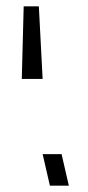

<svg xmlns="http://www.w3.org/2000/svg" viewBox="-20 -588 280 608"><path d="M115 -338H49L55 -568H103ZM198 0H138L115 -100H175Z"/></svg>

Font: Cairo Light
Style: Italic
Weight: 300
Italic angle: -13°
Designer: Mohamed Gaber, Accademia di Belle Arti di Urbino and others
Foundry: Kief Type Foundry, Accademia di Belle Arti di Urbino and others
Version: Version 3.011